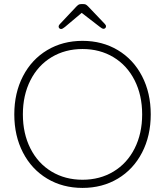

<svg xmlns="http://www.w3.org/2000/svg" viewBox="-20 -910 808 940"><path d="M384 10Q287 10 211 -35.5Q135 -81 92.5 -163Q50 -245 50 -350Q50 -455 92.5 -537Q135 -619 211 -664.5Q287 -710 384 -710Q481 -710 557 -664.5Q633 -619 675.5 -537Q718 -455 718 -350Q718 -245 675.5 -163Q633 -81 557 -35.5Q481 10 384 10ZM384 -670Q299 -670 232.5 -630Q166 -590 129 -517Q92 -444 92 -350Q92 -256 129 -183Q166 -110 232.5 -70Q299 -30 384 -30Q469 -30 535.5 -70Q602 -110 639 -183Q676 -256 676 -350Q676 -444 639 -517Q602 -590 535.5 -630Q469 -670 384 -670ZM499 -781Q499 -776 495.5 -772.5Q492 -769 487 -769Q480 -769 468 -779L380 -847L298 -778Q286 -768 279 -768Q274 -768 270.5 -771.5Q267 -775 267 -780Q267 -786 273 -792L354 -878Q361 -885 365.5 -887.5Q370 -890 378 -890H388Q396 -890 400.5 -887.5Q405 -885 412 -878L493 -793Q499 -787 499 -781Z"/></svg>

Font: Quicksand Light
Style: Regular
Weight: 300
Designer: Andrew Paglinawan
Foundry: Andrew Paglinawan
Version: Version 3.000